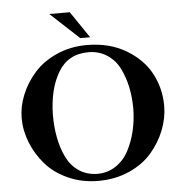

<svg xmlns="http://www.w3.org/2000/svg" viewBox="-60 -950 980 1028"><g transform="rotate(-5 430.0 -436.5)"><path d="M47 -350Q47 -412 72.5 -475Q98 -538 145 -591Q192 -644 266 -677Q340 -710 428 -710Q549 -710 638.5 -657Q728 -604 770.5 -523.5Q813 -443 813 -350Q813 -284 787.5 -219.5Q762 -155 715.5 -101Q669 -47 594 -13.5Q519 20 428 20Q339 20 265 -13.5Q191 -47 144.5 -101Q98 -155 72.5 -219.5Q47 -284 47 -350ZM215 -352Q215 -287 226 -230Q237 -173 260.5 -124.5Q284 -76 326 -47.5Q368 -19 425 -18Q481 -18 525 -47.5Q569 -77 594.5 -126Q620 -175 633 -231Q646 -287 647 -347Q647 -409 635.5 -464Q624 -519 600.5 -566.5Q577 -614 533.5 -642.5Q490 -671 433 -671Q324 -671 270.5 -581Q217 -491 215 -352ZM243 -893H353L450 -750H397Z"/></g></svg>

Font: Uncial Antiqua
Style: Regular
Weight: 400
Designer: Astigmatic (AOETI)
Foundry: Astigmatic (AOETI)
Version: Version 1.000